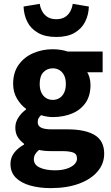

<svg xmlns="http://www.w3.org/2000/svg" viewBox="-20 -763 574 994"><path d="M241.8 210.9Q184.1 210.9 136.8 197.6Q89.5 184.3 61.8 156.8Q34.2 129.3 34.2 85.2Q34.2 54 52.5 29.2Q70.8 4.4 104.6 -14.7V-18.7Q85.8 -32.2 72.5 -52.4Q59.3 -72.6 59.3 -102.9Q59.3 -130.2 75.3 -154.7Q91.3 -179.3 114.6 -195.9V-199.9Q88.5 -218.2 68.2 -251.9Q48 -285.6 48 -328.6Q48 -388.1 77 -428.2Q106 -468.2 152.9 -488.2Q199.8 -508.1 253.2 -508.1Q274 -508.1 293.7 -505Q313.4 -502 330 -496.1H511.4V-389H431.7Q438.7 -377.9 443.6 -360.6Q448.5 -343.2 448.5 -323.6Q448.5 -266.6 422.4 -229.7Q396.3 -192.9 351.8 -174.9Q307.4 -156.9 253.2 -156.9Q239.6 -156.9 224.6 -159.2Q209.6 -161.5 192.6 -166.6Q184 -158.5 179.7 -150.9Q175.3 -143.3 175.3 -129.7Q175.3 -111.7 192.4 -102.5Q209.4 -93.3 249.6 -93.3H330Q421.5 -93.3 470.5 -63.6Q519.4 -33.9 519.4 32.8Q519.4 84.3 485.4 124.5Q451.4 164.8 389.2 187.8Q326.9 210.9 241.8 210.9ZM253.2 -245.9Q272.5 -245.9 287.7 -255.3Q302.9 -264.6 311.9 -283Q320.9 -301.4 320.9 -328.6Q320.9 -355.1 312 -372.9Q303 -390.7 287.9 -400Q272.7 -409.3 253.2 -409.3Q223.9 -409.3 204.7 -389.1Q185.5 -368.9 185.5 -328.6Q185.5 -301.4 194.5 -283Q203.5 -264.6 218.7 -255.3Q233.8 -245.9 253.2 -245.9ZM265.2 118.7Q298.3 118.7 323.7 110.8Q349.2 102.9 363.9 89Q378.7 75 378.7 57.9Q378.7 34 359.1 26.7Q339.4 19.4 303 19.4H251.6Q226.1 19.4 210.4 17.8Q194.6 16.2 182 13.1Q168.3 24.7 161.7 36.3Q155.2 47.9 155.2 61.7Q155.2 90 185.5 104.3Q215.8 118.7 265.2 118.7ZM271.1 -571.6Q214.5 -571.6 177.3 -592.7Q140.1 -613.7 121.8 -649.4Q103.5 -685 102 -729.2L185.7 -743.1Q188.9 -721.5 199.1 -703.3Q209.4 -685.1 227.1 -674.3Q244.8 -663.6 271.1 -663.6Q297.5 -663.6 315.5 -674.3Q333.5 -685.1 343.4 -703.3Q353.3 -721.5 356.5 -743.1L440.1 -729.2Q438.6 -685 420.3 -649.4Q402 -613.7 365.3 -592.7Q328.7 -571.6 271.1 -571.6Z"/></svg>

Font: Source Sans Variable
Style: Regular
Weight: 200
Designer: Paul D. Hunt
Foundry: Adobe Systems Incorporated
Version: Version 3.006;hotconv 1.0.111;makeotfexe 2.5.65597